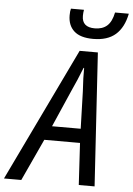

<svg xmlns="http://www.w3.org/2000/svg" viewBox="-122 -983 712 1028"><g transform="rotate(5 233.5 -468.5)"><path d="M283 -716H381L426 0H341L328 -225H136L32 0H-61ZM325 -301 319 -502Q314 -576 315 -627H312Q286 -560 258 -500L171 -301ZM213 -901Q213 -924 217 -937H287Q284 -921 284 -904Q284 -843 353 -843Q394 -843 419 -865Q444 -887 454 -937H528Q513 -862 469.5 -824Q426 -786 349 -786Q280 -786 246.5 -816.5Q213 -847 213 -901Z"/></g></svg>

Font: Noto Sans UI Narrow
Style: Italic
Weight: 400
Width: 4
Italic angle: -12°
Designer: Monotype Design Team
Foundry: Monotype Imaging Inc.
Version: Version 1.001